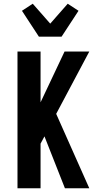

<svg xmlns="http://www.w3.org/2000/svg" viewBox="-20 -1012 540 1032"><path d="M460 0H329L219 -279L198 -240V0H74V-735H198V-462L327 -735H460L282 -400ZM189 -815 98 -954 156 -992 250 -885 344 -992 402 -954 311 -815Z"/></svg>

Font: Iosevka Extrabold
Style: Regular
Weight: 800
Monospace: yes
Designer: Belleve Invis
Foundry: Belleve Invis
Version: Version 32.5.0; ttfautohint (v1.8.4)